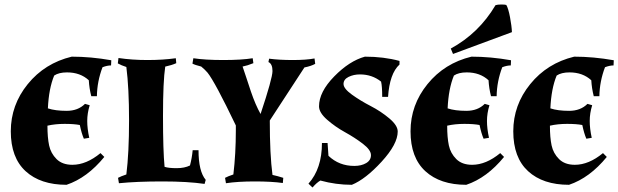

<svg xmlns="http://www.w3.org/2000/svg" viewBox="-20 -807 2750 854"><path d="M302 -74Q364 -74 427 -126L444 -109Q368 -16 276 15Q160 15 94 -45.5Q28 -106 28 -223Q28 -340 103.5 -433Q179 -526 299 -555Q384 -555 475 -539L474 -516Q457 -516 436 -508Q412 -445 411 -379H386Q377 -414 375 -450Q337 -485 278 -485Q242 -485 221 -471Q197 -413 193 -325Q226 -314 276.5 -314Q327 -314 358 -345L379 -339Q368 -303 368 -269Q368 -235 377 -194L353 -190Q343 -213 335 -251Q309 -256 267.5 -256Q226 -256 191 -248Q191 -195 198.5 -160Q206 -125 231.5 -99.5Q257 -74 302 -74Z M542 -31Q554 -127 554 -271.5Q554 -416 542 -509Q520 -516 504 -525L507 -549Q567 -540 636 -540Q705 -540 762 -548L764 -526Q744 -517 716 -511H715Q705 -446 705 -291.5Q705 -137 712 -65Q730 -59 765.5 -59Q801 -59 825 -71Q834 -105 837 -139H863Q863 -45 895 -7L890 11Q815 0 702 0Q589 0 509 8L505 -16Q518 -23 542 -31Z M1139 -300Q1192 -459 1192 -491Q1192 -523 1174 -531L1177 -546Q1222 -540 1282 -540Q1342 -540 1379 -547L1382 -523Q1364 -513 1334 -507L1180 -271Q1180 -119 1192 -29Q1215 -24 1240 -16L1238 7Q1188 0 1113 0Q1038 0 985 8L981 -16Q994 -23 1018 -31Q1029 -123 1029 -227V-249Q936 -443 903 -484Q892 -497 875 -511Q847 -518 836 -524L840 -548Q892 -540 973.5 -540Q1055 -540 1104 -548L1107 -526Q1080 -515 1059 -511Q1062 -503 1076 -460.5Q1090 -418 1096 -400Q1116 -341 1139 -300Z M1556 -69Q1587 -69 1608.5 -81.5Q1630 -94 1630 -117Q1630 -140 1594 -167.5Q1558 -195 1514.5 -219Q1471 -243 1435 -274.5Q1399 -306 1399 -334Q1399 -398 1466.5 -467Q1534 -536 1603 -555Q1687 -555 1757 -536V-520Q1713 -480 1706 -376H1680Q1680 -423 1675 -444Q1635 -476 1581 -476Q1553 -476 1530.5 -465Q1508 -454 1508 -433.5Q1508 -413 1545.5 -386Q1583 -359 1628.5 -335.5Q1674 -312 1711.5 -280.5Q1749 -249 1749 -222Q1749 -166 1677.5 -88Q1606 -10 1545 15Q1474 15 1405 -4Q1389 5 1370 27L1352 10Q1412 -57 1412 -171H1437L1441 -114Q1488 -69 1556 -69Z M2080 -74Q2142 -74 2205 -126L2222 -109Q2146 -16 2054 15Q1938 15 1872 -45.5Q1806 -106 1806 -223Q1806 -340 1881.5 -433Q1957 -526 2077 -555Q2162 -555 2253 -539L2252 -516Q2235 -516 2214 -508Q2190 -445 2189 -379H2164Q2155 -414 2153 -450Q2115 -485 2056 -485Q2020 -485 1999 -471Q1975 -413 1971 -325Q2004 -314 2054.5 -314Q2105 -314 2136 -345L2157 -339Q2146 -303 2146 -269Q2146 -235 2155 -194L2131 -190Q2121 -213 2113 -251Q2087 -256 2045.5 -256Q2004 -256 1969 -248Q1969 -195 1976.5 -160Q1984 -125 2009.5 -99.5Q2035 -74 2080 -74ZM2184 -784Q2193 -787 2209.5 -787Q2226 -787 2232 -785Q2241 -770 2248.5 -730.5Q2256 -691 2257 -664L1995 -567L1985 -591Q2110 -659 2184 -784Z M2537 -74Q2599 -74 2662 -126L2679 -109Q2603 -16 2511 15Q2395 15 2329 -45.5Q2263 -106 2263 -223Q2263 -340 2338.5 -433Q2414 -526 2534 -555Q2619 -555 2710 -539L2709 -516Q2692 -516 2671 -508Q2647 -445 2646 -379H2621Q2612 -414 2610 -450Q2572 -485 2513 -485Q2477 -485 2456 -471Q2432 -413 2428 -325Q2461 -314 2511.5 -314Q2562 -314 2593 -345L2614 -339Q2603 -303 2603 -269Q2603 -235 2612 -194L2588 -190Q2578 -213 2570 -251Q2544 -256 2502.5 -256Q2461 -256 2426 -248Q2426 -195 2433.5 -160Q2441 -125 2466.5 -99.5Q2492 -74 2537 -74Z"/></svg>

Font: Almendra SC
Style: Bold
Weight: 700
Designer: Ana Sanfelippo
Foundry: Ana Sanfelippo
Version: Version 1.003